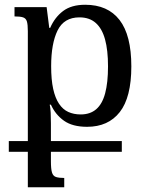

<svg xmlns="http://www.w3.org/2000/svg" viewBox="-20 -522 628 807"><path d="M338 -502Q433 -502 482.5 -438Q532 -374 532 -243Q532 -113 483.5 -51Q435 11 346 11Q285 11 249 -14.5Q213 -40 194 -82H189Q192 -69 193 -48Q194 -27 194 -3Q194 21 194 43V156Q194 188 198.5 203Q203 218 215.5 222Q228 226 250 226V265H97V-391Q97 -419 93 -432Q89 -445 77 -449Q65 -453 41 -453V-492H176L187 -405H191Q210 -449 245 -475.5Q280 -502 338 -502ZM319 -41Q359 -41 384.5 -63Q410 -85 422 -130Q434 -175 434 -243Q434 -311 421.5 -356.5Q409 -402 382.5 -425.5Q356 -449 314 -449Q249 -449 222 -394Q195 -339 195 -244Q195 -187 203.5 -148.5Q212 -110 228 -86Q244 -62 267 -51.5Q290 -41 319 -41ZM17 116V71H492V116Z"/></svg>

Font: Noto Serif Armenian
Style: Regular
Weight: 400
Designer: Monotype Design Team
Foundry: Monotype Imaging Inc.
Version: Version 2.007